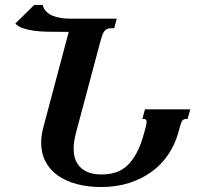

<svg xmlns="http://www.w3.org/2000/svg" viewBox="-20 -752 832 783"><path d="M707.5 -212.4Q693.8 -162.6 666 -121.6Q638.2 -80.6 597.9 -51.3Q557.6 -22 505.9 -5.6Q454.1 10.7 393.1 10.7Q337.9 10.7 292.7 -1.5Q247.6 -13.7 215.3 -36.6Q183.1 -59.6 165.5 -93.3Q147.9 -127 147.9 -170.4Q147.9 -200.7 157.2 -234.4L260.3 -622.1H231Q203.1 -622.1 174.3 -622.6Q145.5 -623 120.1 -626.5Q94.7 -629.9 74.2 -636.7Q53.7 -643.6 42.5 -656.2L119.6 -731.9H153.8Q157.7 -716.3 168.2 -705.6Q178.7 -694.8 193.8 -688.2Q209 -681.6 228 -678.7Q247.1 -675.8 267.6 -675.8H456.1L445.8 -636.7H431.2Q422.4 -636.7 416.3 -633.8Q410.2 -630.9 405.5 -624.8Q400.9 -618.7 397.2 -608.6Q393.6 -598.6 389.6 -584L290 -210.9Q285.2 -192.4 282.7 -176.5Q280.3 -160.6 280.3 -146.5Q280.3 -118.7 288.6 -98.6Q296.9 -78.6 312 -65.7Q327.1 -52.7 347.9 -46.6Q368.7 -40.5 393.1 -40.5Q423.8 -40.5 450 -48.3Q476.1 -56.2 497.8 -75.9Q519.5 -95.7 537.4 -128.9Q555.2 -162.1 568.8 -213.4L575.2 -237.3Q578.1 -249 578.1 -255.4Q578.1 -267.1 565.4 -267.1H560.5L571.3 -306.2H755.9L745.1 -267.1H740.2Q729.5 -267.1 724.1 -260.7Q718.8 -254.4 714.4 -237.3Z"/></svg>

Font: Arian AMU Serif
Style: Bold Italic
Weight: 700
Italic angle: -15°
Designer: Ruben Hakobyan (Tarumian)
Foundry: Ruben Hakobyan (Tarumian)
Version: Version 1.002